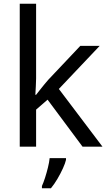

<svg xmlns="http://www.w3.org/2000/svg" viewBox="-20 -780 574 1021"><path d="M172 -363Q172 -347 170.5 -321Q169 -295 168 -276H172Q178 -284 190 -299Q202 -314 214.5 -329.5Q227 -345 236 -355L407 -536H510L293 -307L525 0H419L233 -250L172 -197V0H85V-760H172ZM331 70Q327 88 314.5 115.5Q302 143 285.5 171Q269 199 251 221H203V209Q211 192 219.5 165.5Q228 139 235 110.5Q242 82 244 61H331Z"/></svg>

Font: Noto Sans Coptic
Style: Regular
Weight: 400
Designer: Monotype Design Team, Denis Moyogo Jacquerye
Foundry: Monotype Imaging Inc.
Version: Version 2.002; ttfautohint (v1.8.4.7-5d5b)